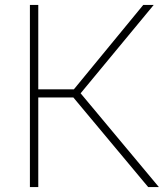

<svg xmlns="http://www.w3.org/2000/svg" viewBox="-20 -760 668 780"><path d="M101.5 0V-740H135.5V-397H280L562 -740H604.5L307.5 -381L625.5 0H582L278 -364H135.5V0Z"/></svg>

Font: Encode Sans SmExp Th
Style: Regular
Weight: 100
Width: 6
Designer: Multiple Designers
Foundry: Impallari Type
Version: Version 3.002; ttfautohint (v1.8.3) -l 8 -r 50 -G 200 -x 14 